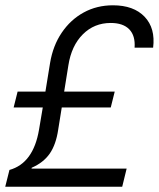

<svg xmlns="http://www.w3.org/2000/svg" viewBox="-24 -705 600 725"><path d="M-4.2 0 11.7 -63.3Q56.7 -75.8 84.6 -113.8Q112.5 -151.7 123.3 -215L137.5 -299.2H27.5L42.5 -359.2H147.5L165 -466.7Q175.8 -532.5 209.2 -581.7Q242.5 -630.8 292.1 -657.9Q341.7 -685 402.5 -685Q480.8 -685 522.1 -641.7Q563.3 -598.3 554.2 -525H484.2Q487.5 -570 464.2 -594.2Q440.8 -618.3 394.2 -618.3Q331.7 -618.3 288.8 -575.4Q245.8 -532.5 234.2 -458.3L218.3 -359.2H409.2L394.2 -299.2H209.2L195.8 -215.8Q187.5 -159.2 163.8 -125Q140 -90.8 95.8 -71.7L95 -68.3H454.2L437.5 0Z"/></svg>

Font: Funnel Sans Light
Style: Italic
Weight: 300
Italic angle: -14.036°
Designer: NORD ID, Kristian Moeller
Foundry: Dicotype
Version: Version 1.000